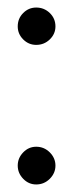

<svg xmlns="http://www.w3.org/2000/svg" viewBox="-20 -481 194 509"><path d="M76 8Q56 8 41.5 -7Q27 -22 27 -42Q27 -62 41.5 -77Q56 -92 76 -92Q97 -92 112 -77Q127 -62 127 -42Q127 -22 112 -7Q97 8 76 8ZM76 -362Q56 -362 41.5 -376.5Q27 -391 27 -411Q27 -432 41.5 -446.5Q56 -461 76 -461Q97 -461 112 -446.5Q127 -432 127 -411Q127 -391 112 -376.5Q97 -362 76 -362Z"/></svg>

Font: Roundo
Style: Regular
Weight: 400
Designer: Namrata Goyal (Gurmukhi), Shiva Nallaperumal (Latin)
Foundry: Indian Type Foundry
Version: Version 1.000;PS 1.0;hotconv 1.0.88;makeotf.lib2.5.647800